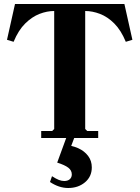

<svg xmlns="http://www.w3.org/2000/svg" viewBox="-20 -690 698 960"><path d="M602 -670 642 -491 609 -481Q585 -539 551.5 -572.5Q518 -606 480 -620.5Q442 -635 406 -635V-45L416 -35H471V0H186V-35H241L251 -45V-635Q215 -635 177.5 -620.5Q140 -606 106 -572.5Q72 -539 48 -481L15 -491L55 -670ZM321 250Q275 250 230 220L240 191Q260 204 274 209.5Q288 215 301 215Q319 215 329 206Q339 197 339 182Q339 162 321.5 148.5Q304 135 266 123L311 0H351L320 82L302 35Q340 37 371 51Q402 65 420.5 89.5Q439 114 439 147Q439 193 405 221.5Q371 250 321 250Z"/></svg>

Font: Brygada 1918
Style: Regular
Weight: 400
Designer: Mateusz Machalski | Borys Kosmynka | Przemek Hoffer
Foundry: NIEPODLEGLA 2018
Version: Version 3.006